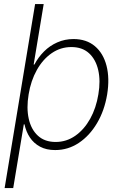

<svg xmlns="http://www.w3.org/2000/svg" viewBox="-20 -748 612 972"><path d="M259.3 11.7Q214.8 11.7 182.9 -5.4Q150.9 -22.5 131.3 -52Q111.8 -81.5 104 -118.7H100.6L46.9 204.1H3.4L157.7 -727.5H201.2L150.4 -421.4H154.3Q173.8 -458.5 202.9 -487.5Q231.9 -516.6 270 -533.4Q308.1 -550.3 352.1 -550.3Q417.5 -550.3 460.2 -514.4Q502.9 -478.5 519.3 -415Q535.6 -351.6 522.5 -270Q508.8 -188 471.2 -124.5Q433.6 -61 379.2 -24.7Q324.7 11.7 259.3 11.7ZM261.7 -29.3Q316.4 -29.3 361.3 -60.8Q406.2 -92.3 436.5 -146.7Q466.8 -201.2 478 -270.5Q489.7 -338.9 477.3 -393.1Q464.8 -447.3 430.7 -478.5Q396.5 -509.8 341.3 -509.8Q286.6 -509.8 241.7 -478.8Q196.8 -447.8 166.5 -393.6Q136.2 -339.4 125 -270.5Q113.3 -201.2 125.5 -146.7Q137.7 -92.3 172.1 -60.8Q206.5 -29.3 261.7 -29.3Z"/></svg>

Font: Inter 20pt ExtraLight
Style: Italic
Weight: 250
Italic angle: -9.3988°
Version: Version 4.001;git-66647c0bb